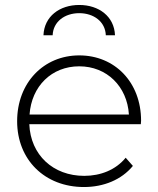

<svg xmlns="http://www.w3.org/2000/svg" viewBox="-20 -749 637 773"><path d="M299 -696C241 -696 194 -662 192 -607C192 -607 155 -607 155 -607C158 -683 220 -729 299 -729C378 -729 440 -683 443 -607C443 -607 406 -607 406 -607C404 -662 357 -696 299 -696ZM548 -263C548 -259 547 -254 547 -249C547 -249 98 -249 98 -249C103 -125 194 -41 319 -41C385 -41 446 -65 486 -114C486 -114 515 -81 515 -81C469 -25 397 4 318 4C160 4 49 -106 49 -261C49 -416 156 -526 299 -526C442 -526 548 -418 548 -263ZM299 -482C188 -482 107 -402 99 -288C99 -288 499 -288 499 -288C492 -401 410 -482 299 -482Z"/></svg>

Font: TamingNoise
Style: Regular
Weight: 500
Designer: Julieta Ulanovsky
Foundry: Julieta Ulanovsky
Version: ""